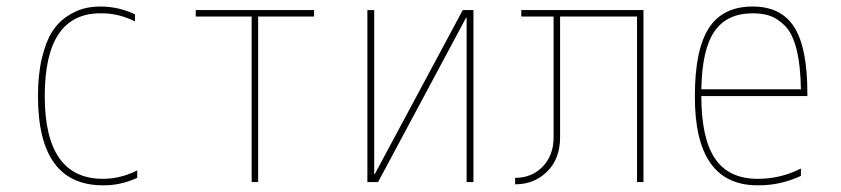

<svg xmlns="http://www.w3.org/2000/svg" viewBox="-20 -550 2540 580"><path d="M291 -9.8Q343.8 -9.8 394.5 -35.2V-12.7Q342.8 10.7 291 9.8Q94.7 9.8 94.7 -259.8Q94.7 -324.2 106.4 -373.5Q118.2 -422.9 136.2 -452.1Q154.3 -481.4 180.2 -499Q206.1 -516.6 230.5 -523.4Q254.9 -530.3 283.2 -530.3Q337.9 -530.3 387.7 -506.8V-485.4Q336.9 -510.7 283.2 -509.8Q115.2 -509.8 115.2 -259.8Q115.2 -9.8 291 -9.8Z M740.2 0V-500H571.3V-519.5H928.7V-500H759.8V0Z M1112.3 -24.4 1377.9 -519.5H1410.2V0H1389.6V-496.1H1387.7L1122.1 0H1089.8V-519.5H1110.4V-24.4Z M1652.3 -134.8V-500H1554.7V-519.5H1923.8V0H1904.3V-500H1671.9V-134.8Q1671.9 -70.3 1632.8 -31.7Q1593.8 6.8 1536.1 6.8V-12.7Q1586.9 -12.7 1619.6 -46.9Q1652.3 -81.1 1652.3 -134.8Z M2253.9 -530.3Q2339.8 -530.3 2379.4 -467.8Q2418.9 -405.3 2418.9 -269.5V-259.8H2098.6Q2098.6 -131.8 2140.1 -70.8Q2181.6 -9.8 2268.6 -9.8Q2338.9 -9.8 2399.4 -41V-18.6Q2335.9 10.7 2268.6 9.8Q2078.1 9.8 2079.1 -259.8Q2079.1 -399.4 2121.1 -464.8Q2163.1 -530.3 2253.9 -530.3ZM2098.6 -280.3H2399.4Q2398.4 -352.5 2386.2 -400.9Q2374 -449.2 2351.6 -471.7Q2329.1 -494.1 2306.6 -502Q2284.2 -509.8 2253.9 -509.8Q2175.8 -509.8 2138.2 -455.1Q2100.6 -400.4 2098.6 -280.3Z"/></svg>

Font: Mgen+ 1m thin
Style: Regular
Weight: 100
Designer: [Source Han Sans]
Ryoko NISHIZUKA  (kana & ideographs); Paul D. Hunt (Latin, Greek & Cyrillic); Wenlong ZHANG  (bopomofo
Version: Version 1.059.20150602